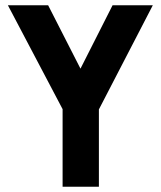

<svg xmlns="http://www.w3.org/2000/svg" viewBox="-20 -710 611 730"><path d="M356 -294V0H218V-295L10 -690H163L286 -449L408 -690H561Z"/></svg>

Font: TitilliumText22L Xb
Style: Bold
Weight: 400
Designer: Campivisivi
Foundry: Campivisivi
Version: 1.000